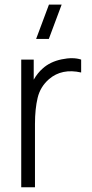

<svg xmlns="http://www.w3.org/2000/svg" viewBox="-20 -792 388 812"><path d="M69.8 0V-540H122.6V-455.1Q139.2 -483.9 160.6 -502.4Q191.9 -530.8 240.5 -541Q289.1 -551.3 323.2 -540V-485.4Q241.7 -503.9 187.5 -457.5Q150.4 -425.3 139.2 -378.4Q127.9 -331.5 127.9 -267.6V0ZM132.8 -627.4 187 -772.5H240.7L186.5 -627.4Z"/></svg>

Font: Manrope Light
Style: Regular
Weight: 300
Designer: Mikhail Sharanda
Foundry: Mikhail Sharanda
Version: Version 4.505;FEAKit 1.0